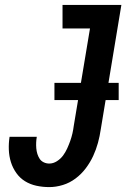

<svg xmlns="http://www.w3.org/2000/svg" viewBox="-20 -755 540 783"><path d="M181 8Q154 8 128.5 2.5Q103 -3 82 -16Q61 -29 46.5 -49.5Q32 -70 24.5 -94Q17 -118 16 -144.5Q15 -171 19 -197H130Q128 -185 127.5 -173.5Q127 -162 128 -150Q129 -138 132.5 -127Q136 -116 142 -107Q148 -98 158.5 -93Q169 -88 181 -88Q197 -88 212 -97.5Q227 -107 237 -120.5Q247 -134 254 -149.5Q261 -165 266.5 -180.5Q272 -196 275.5 -211.5Q279 -227 281 -243L347 -639H235V-735H475L391 -228Q387 -200 379.5 -172.5Q372 -145 360 -119Q348 -93 330 -69Q312 -45 288 -27Q264 -9 236 -0.5Q208 8 181 8ZM202 -347V-417H464V-347Z"/></svg>

Font: Iosevka SS04
Style: Bold Italic
Weight: 700
Italic angle: -9°
Monospace: yes
Designer: Belleve Invis
Foundry: Belleve Invis
Version: Version 19.0.0; ttfautohint (v1.8.4)